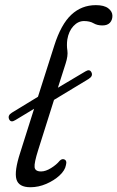

<svg xmlns="http://www.w3.org/2000/svg" viewBox="-20 -738 468 766"><path d="M16.5 -262Q9.5 -277.5 27.5 -288.5L131.5 -352L196.5 -556Q223.5 -641 264.5 -679.2Q305.5 -717.5 362.5 -717.5Q395.5 -717.5 412 -704.8Q428.5 -692 428.5 -675Q428.5 -658 418.5 -647.2Q408.5 -636.5 388.5 -636.5Q368 -636.5 353.2 -645.2Q338.5 -654 315 -654Q291.5 -654 272.8 -633.8Q254 -613.5 248.5 -580Q245.5 -557.5 248.8 -536.5Q252 -515.5 241.5 -483.5L211 -388L320.5 -453Q338 -464 345 -449Q352 -434.5 333.5 -423L195.5 -339.5L132.5 -140Q116 -88 118 -71Q120 -54 144 -54Q162 -54 183.8 -67.5Q205.5 -81 218 -96.5Q226.5 -105 235 -102.5Q248.5 -98.5 243 -79Q239.5 -58.5 217.8 -38.2Q196 -18 164.8 -4.5Q133.5 9 101.5 9Q54.5 9 45.5 -22.8Q36.5 -54.5 60.5 -128.5L116 -304L41.5 -259Q23.5 -247.5 16.5 -262Z"/></svg>

Font: Fraunces 9pt S100 Light
Style: Italic
Weight: 300
Italic angle: -16°
Version: Version 1.000; ttfautohint (v1.8.3)